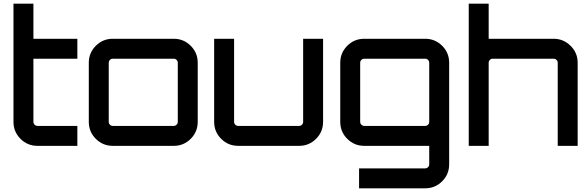

<svg xmlns="http://www.w3.org/2000/svg" viewBox="-20 -790 3173 1040"><path d="M399 -472H161V-130Q161 -121 167.5 -114.5Q174 -108 183 -108H399V0H183Q129 0 91 -38Q53 -76 53 -130V-450V-770H161V-580H399Z M591 -580H921Q975 -580 1013 -542Q1051 -504 1051 -450V-130Q1051 -76 1013 -38Q975 0 921 0H591Q537 0 499 -38Q461 -76 461 -130V-450Q461 -504 499 -542Q537 -580 591 -580ZM921 -472H591Q582 -472 575.5 -465.5Q569 -459 569 -450V-130Q569 -121 575.5 -114.5Q582 -108 591 -108H921Q930 -108 936.5 -114.5Q943 -121 943 -130V-450Q943 -459 936.5 -465.5Q930 -472 921 -472Z M1622 -580H1730V-130Q1730 -76 1692 -38Q1654 0 1600 0H1270Q1216 0 1178 -38Q1140 -76 1140 -130V-580H1248V-130Q1248 -121 1254.5 -114.5Q1261 -108 1270 -108H1600Q1609 -108 1615.5 -114.5Q1622 -121 1622 -130Z M2413 -221V-220V100Q2413 154 2375 192Q2337 230 2283 230H1925V122H2283Q2292 122 2298.5 115.5Q2305 109 2305 100V0H1953Q1899 0 1861 -38Q1823 -76 1823 -130V-450Q1823 -504 1861 -542Q1899 -580 1953 -580H2283Q2337 -580 2375 -542Q2413 -504 2413 -450ZM1953 -108H2283Q2292 -108 2298.5 -114.5Q2305 -121 2305 -130V-450Q2305 -459 2298.5 -465.5Q2292 -472 2283 -472H1953Q1944 -472 1937.5 -465.5Q1931 -459 1931 -450V-130Q1931 -121 1937.5 -114.5Q1944 -108 1953 -108Z M2979 -580Q3032 -580 3070.5 -542Q3109 -504 3109 -450V0H3001V-450Q3001 -459 2994.5 -465.5Q2988 -472 2979 -472H2649Q2640 -472 2633.5 -465.5Q2627 -459 2627 -450V0H2519V-770H2627V-580Z"/></svg>

Font: Orbitron
Style: Regular
Weight: 500
Designer: Matt McInerney
Foundry: Matt McInerney
Version: 1.000